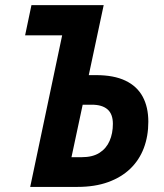

<svg xmlns="http://www.w3.org/2000/svg" viewBox="-20 -734 645 754"><path d="M98.6 0 224.1 -595.2H78.6L103.5 -713.9H387.2L328.6 -439H356.9Q427.2 -439 472.7 -417.2Q518.1 -395.5 540.3 -354.5Q562.5 -313.5 562.5 -255.9Q562.5 -199.2 544.7 -152.3Q526.9 -105.5 491.7 -71.5Q456.5 -37.6 404.5 -18.8Q352.5 0 284.2 0ZM260.7 -116.7H300.8Q343.8 -116.7 370.6 -133.8Q397.5 -150.9 410.4 -180.7Q423.3 -210.4 423.3 -247.6Q423.3 -286.1 402.3 -304.4Q381.3 -322.8 340.8 -322.8H304.7Z"/></svg>

Font: Open Sans SemiCondensed
Style: Bold Italic
Weight: 700
Width: 4
Italic angle: -12°
Designer: Monotype Design Team
Foundry: Monotype Imaging Inc.
Version: Version 3.003